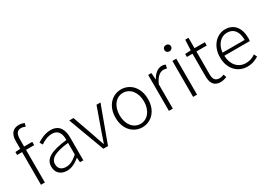

<svg xmlns="http://www.w3.org/2000/svg" viewBox="-5 -1630 3409 2465"><g transform="rotate(-30 1699.5 -397.5)"><path d="M326 -790C301 -801 273 -808 246 -808C156 -808 109 -751 109 -645V-533L35 -528V-484H109V0H167V-484H288V-533H167V-642C167 -717 192 -759 249 -759C269 -759 290 -754 312 -744Z M494 13C562 13 626 -24 680 -68H682L688 0H737V-338C737 -456 692 -547 565 -547C478 -547 404 -505 363 -477L389 -435C426 -463 487 -496 557 -496C658 -496 681 -414 679 -335C444 -308 339 -252 339 -134C339 -35 408 13 494 13ZM506 -36C447 -36 397 -64 397 -137C397 -219 469 -268 679 -292V-119C616 -64 565 -36 506 -36Z M1034 0H1103L1299 -533H1240L1124 -206C1107 -154 1088 -100 1071 -52H1067C1049 -100 1031 -154 1014 -206L899 -533H836Z M1609 13C1738 13 1850 -89 1850 -266C1850 -444 1738 -547 1609 -547C1480 -547 1368 -444 1368 -266C1368 -89 1480 13 1609 13ZM1609 -37C1505 -37 1429 -130 1429 -266C1429 -402 1505 -496 1609 -496C1713 -496 1790 -402 1790 -266C1790 -130 1713 -37 1609 -37Z M2006 0H2064V-358C2103 -457 2160 -492 2207 -492C2228 -492 2238 -490 2256 -483L2268 -535C2251 -544 2235 -547 2214 -547C2152 -547 2099 -501 2063 -434H2061L2054 -533H2006Z M2365 0H2423V-533H2365ZM2395 -658C2421 -658 2444 -677 2444 -704C2444 -734 2421 -752 2395 -752C2368 -752 2346 -734 2346 -704C2346 -677 2368 -658 2395 -658Z M2772 13C2796 13 2830 4 2861 -7L2847 -52C2828 -44 2802 -37 2782 -37C2711 -37 2693 -81 2693 -148V-484H2846V-533H2693V-687H2644L2637 -533L2552 -528V-484H2635V-152C2635 -53 2667 13 2772 13Z M3165 13C3242 13 3292 -12 3335 -39L3313 -82C3273 -54 3228 -36 3171 -36C3056 -36 2979 -127 2976 -257H3354C3356 -270 3357 -284 3357 -299C3357 -455 3280 -547 3151 -547C3030 -547 2917 -439 2917 -266C2917 -91 3028 13 3165 13ZM2976 -303C2987 -425 3065 -497 3152 -497C3245 -497 3304 -432 3304 -303Z"/></g></svg>

Font: Noto Sans JP Light
Style: Regular
Weight: 300
Designer: Ryoko NISHIZUKA (kana & ideographs); Paul D. Hunt (Latin, Greek & Cyrillic); Wenlong ZHANG (bopomofo); Sandoll Communica
Foundry: Adobe Systems Incorporated
Version: Version 1.004;PS 1.004;hotconv 1.0.82;makeotf.lib2.5.63406